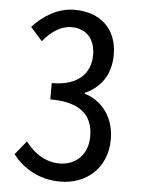

<svg xmlns="http://www.w3.org/2000/svg" viewBox="-53 -768 606 822"><g transform="rotate(5 250.0 -357.0)"><path d="M237 12C348 12 437 -63 437 -187C437 -288 377 -352 309 -372V-376C373 -404 418 -460 418 -549C418 -661 344 -726 235 -726C164 -726 103 -689 55 -637L106 -580C141 -623 183 -651 228 -651C290 -651 330 -610 330 -540C330 -467 284 -405 164 -405V-335C297 -335 348 -280 348 -192C348 -111 294 -65 227 -65C164 -65 115 -101 80 -147L32 -88C72 -36 139 12 237 12Z"/></g></svg>

Font: Noto Sans Mono CJK SC Regular
Style: Regular
Weight: 400
Designer: Ryoko NISHIZUKA (kana & ideographs); Paul D. Hunt (Latin, Greek & Cyrillic); Wenlong ZHANG (bopomofo); Sandoll Communica
Foundry: Adobe Systems Incorporated
Version: Version 1.005;PS 1.005;hotconv 1.0.96;makeotf.lib2.5.65012